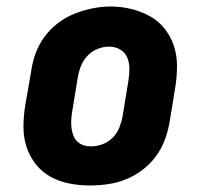

<svg xmlns="http://www.w3.org/2000/svg" viewBox="-20 -561 640 589"><path d="M256 8Q224 8 193 2Q162 -4 135.5 -18.5Q109 -33 90 -57Q71 -81 61.5 -110Q52 -139 52 -171Q52 -203 57 -235L76 -345Q80 -373 90 -399.5Q100 -426 117.5 -449.5Q135 -473 159 -491Q183 -509 210 -519.5Q237 -530 264.5 -535.5Q292 -541 320 -541Q352 -541 382.5 -533.5Q413 -526 439.5 -511.5Q466 -497 485 -473Q504 -449 513.5 -420Q523 -391 523 -359Q523 -327 518 -295L500 -185Q495 -157 485 -130.5Q475 -104 457.5 -80.5Q440 -57 416 -39Q392 -21 365.5 -10.5Q339 0 311 4Q283 8 256 8ZM259 -112Q277 -112 294.5 -118.5Q312 -125 325.5 -138.5Q339 -152 346 -169.5Q353 -187 356 -204L374 -314Q377 -333 377 -351Q377 -369 370 -385Q363 -401 348 -409.5Q333 -418 314 -418Q297 -418 279.5 -411Q262 -404 249 -390.5Q236 -377 229 -360Q222 -343 219 -326L201 -216Q199 -204 198.5 -191.5Q198 -179 199.5 -167.5Q201 -156 205 -145.5Q209 -135 217 -127Q225 -119 236 -115.5Q247 -112 259 -112Z"/></svg>

Font: Iosevka Slab Heavy Extended
Style: Italic
Weight: 900
Width: 7
Italic angle: -9°
Monospace: yes
Designer: Belleve Invis
Foundry: Belleve Invis
Version: Version 11.1.0; ttfautohint (v1.8.3)